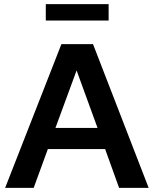

<svg xmlns="http://www.w3.org/2000/svg" viewBox="-20 -915 749 935"><path d="M5 0 279 -700H433L704 0H560L492 -189H213L144 0ZM250 -292H455L353 -572ZM203 -815V-895H509V-815Z"/></svg>

Font: Red Hat Text SemiBold
Style: Regular
Weight: 600
Designer: Pentagram, MCKL
Foundry: MCKL
Version: Version 1.030